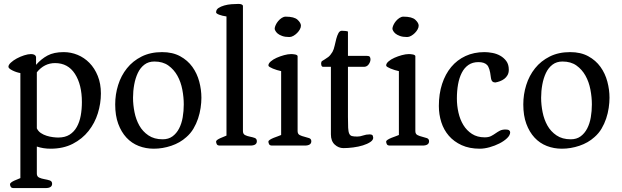

<svg xmlns="http://www.w3.org/2000/svg" viewBox="-20 -743 3175 980"><path d="M168 143Q168 158 180 163.5Q192 169 207 171.5Q222 174 234 178Q246 182 246 195Q246 217 212 217H50Q38 217 34.5 210Q31 203 31 197Q31 193 37.5 188Q44 183 53 179Q62 175 71 171.5Q80 168 84 166V-370Q62 -374 42.5 -384Q23 -394 23 -402Q23 -412 35.5 -423.5Q48 -435 65.5 -444.5Q83 -454 103 -460.5Q123 -467 138 -467Q160 -467 164 -453V-412Q190 -442 222.5 -459.5Q255 -477 305 -477Q342 -477 376 -463Q410 -449 436.5 -422Q463 -395 479 -355.5Q495 -316 495 -266Q495 -215 479.5 -165Q464 -115 432 -74.5Q400 -34 351.5 -9Q303 16 238 16Q201 16 168 5ZM168 -88Q175 -73 188.5 -64Q202 -55 218 -50Q234 -45 250 -43Q266 -41 277 -41Q312 -41 335 -55.5Q358 -70 372 -95Q386 -120 392 -152.5Q398 -185 398 -222Q398 -311 362.5 -366Q327 -421 261 -421Q206 -421 168 -374Z M568 -210Q568 -261 583 -309Q598 -357 628 -394.5Q658 -432 703 -454.5Q748 -477 807 -477Q861 -477 899.5 -456Q938 -435 962 -401.5Q986 -368 997 -326.5Q1008 -285 1008 -244Q1008 -220 1004 -192.5Q1000 -165 991 -138Q982 -111 967.5 -86.5Q953 -62 931 -43Q899 -14 854.5 1Q810 16 765 16Q724 16 688 2Q652 -12 625.5 -40.5Q599 -69 583.5 -111Q568 -153 568 -210ZM659 -244Q659 -208 666.5 -170.5Q674 -133 691 -102.5Q708 -72 737.5 -52Q767 -32 810 -32Q840 -32 860.5 -47Q881 -62 894 -87Q907 -112 912.5 -144Q918 -176 918 -210Q918 -247 910.5 -286Q903 -325 885.5 -356.5Q868 -388 839.5 -408.5Q811 -429 768 -429Q738 -429 717 -413Q696 -397 683.5 -370.5Q671 -344 665 -311Q659 -278 659 -244Z M1083 -20Q1083 -25 1089.5 -29.5Q1096 -34 1105 -38Q1114 -42 1123 -45.5Q1132 -49 1136 -51V-659Q1114 -662 1098.5 -668Q1083 -674 1083 -680Q1083 -694 1095 -702Q1107 -710 1124.5 -715Q1142 -720 1161.5 -721.5Q1181 -723 1197 -723Q1216 -723 1220 -714V-74Q1220 -59 1231 -53.5Q1242 -48 1255.5 -45.5Q1269 -43 1280 -39Q1291 -35 1291 -22Q1291 0 1257 0H1102Q1090 0 1086.5 -7Q1083 -14 1083 -20Z M1350 -20Q1350 -25 1358 -30Q1366 -35 1377 -39.5Q1388 -44 1398.5 -47.5Q1409 -51 1415 -54V-380Q1405 -382 1393.5 -385.5Q1382 -389 1372.5 -393Q1363 -397 1356.5 -401Q1350 -405 1350 -409Q1350 -419 1362 -429.5Q1374 -440 1392 -448Q1410 -456 1430 -461.5Q1450 -467 1466 -467Q1475 -467 1486 -465Q1497 -463 1499 -457V-74Q1499 -59 1510 -53.5Q1521 -48 1534 -45Q1547 -42 1558 -38Q1569 -34 1569 -22Q1569 0 1535 0H1369Q1357 0 1353.5 -7Q1350 -14 1350 -20ZM1457 -554Q1435 -554 1420 -559.5Q1405 -565 1397 -572Q1389 -579 1385.5 -586Q1382 -593 1382 -596Q1382 -604 1387 -615Q1392 -626 1400 -635.5Q1408 -645 1418 -651.5Q1428 -658 1438 -658Q1482 -658 1499 -642Q1516 -626 1516 -612Q1516 -603 1510.5 -593Q1505 -583 1496.5 -574.5Q1488 -566 1477.5 -560Q1467 -554 1457 -554Z M1669 -402H1627Q1622 -404 1620.5 -409Q1619 -414 1619 -418Q1619 -428 1624 -431.5Q1629 -435 1637 -439.5Q1645 -444 1655.5 -452Q1666 -460 1677 -478Q1684 -491 1688 -509.5Q1692 -528 1696.5 -545Q1701 -562 1707.5 -574Q1714 -586 1725 -586Q1733 -586 1742.5 -585Q1752 -584 1756 -582V-458H1851Q1864 -458 1867.5 -453Q1871 -448 1871 -440Q1871 -428 1862.5 -415.5Q1854 -403 1840 -402H1756V-147Q1756 -111 1757 -91Q1758 -71 1762.5 -61Q1767 -51 1776.5 -48.5Q1786 -46 1804 -46Q1818 -46 1833.5 -51.5Q1849 -57 1866 -57Q1881 -57 1883 -49.5Q1885 -42 1885 -40Q1885 -28 1870 -18Q1855 -8 1832.5 -1Q1810 6 1783 9.5Q1756 13 1733 13Q1708 13 1688.5 -5Q1669 -23 1669 -57Z M1951 -20Q1951 -25 1959 -30Q1967 -35 1978 -39.5Q1989 -44 1999.5 -47.5Q2010 -51 2016 -54V-380Q2006 -382 1994.5 -385.5Q1983 -389 1973.5 -393Q1964 -397 1957.5 -401Q1951 -405 1951 -409Q1951 -419 1963 -429.5Q1975 -440 1993 -448Q2011 -456 2031 -461.5Q2051 -467 2067 -467Q2076 -467 2087 -465Q2098 -463 2100 -457V-74Q2100 -59 2111 -53.5Q2122 -48 2135 -45Q2148 -42 2159 -38Q2170 -34 2170 -22Q2170 0 2136 0H1970Q1958 0 1954.5 -7Q1951 -14 1951 -20ZM2058 -554Q2036 -554 2021 -559.5Q2006 -565 1998 -572Q1990 -579 1986.5 -586Q1983 -593 1983 -596Q1983 -604 1988 -615Q1993 -626 2001 -635.5Q2009 -645 2019 -651.5Q2029 -658 2039 -658Q2083 -658 2100 -642Q2117 -626 2117 -612Q2117 -603 2111.5 -593Q2106 -583 2097.5 -574.5Q2089 -566 2078.5 -560Q2068 -554 2058 -554Z M2220 -202Q2220 -264 2236.5 -314.5Q2253 -365 2283 -401Q2313 -437 2356 -457Q2399 -477 2453 -477Q2471 -477 2493 -473Q2515 -469 2533.5 -458.5Q2552 -448 2564.5 -431Q2577 -414 2577 -387Q2577 -371 2570.5 -359.5Q2564 -348 2554 -340.5Q2544 -333 2532 -328.5Q2520 -324 2508 -322Q2499 -322 2493 -327.5Q2487 -333 2485 -351Q2480 -397 2466 -411.5Q2452 -426 2422 -426Q2392 -426 2371 -411.5Q2350 -397 2337 -371.5Q2324 -346 2318 -312.5Q2312 -279 2312 -240Q2312 -204 2320 -168.5Q2328 -133 2345 -105Q2362 -77 2389 -59.5Q2416 -42 2454 -42Q2474 -42 2486.5 -48.5Q2499 -55 2509.5 -62.5Q2520 -70 2531.5 -76Q2543 -82 2561 -82Q2574 -82 2579 -77.5Q2584 -73 2584 -68Q2584 -53 2568.5 -38Q2553 -23 2529.5 -11Q2506 1 2479 8.5Q2452 16 2429 16Q2376 16 2336.5 -2Q2297 -20 2271 -50Q2245 -80 2232.5 -119.5Q2220 -159 2220 -202Z M2651 -210Q2651 -261 2666 -309Q2681 -357 2711 -394.5Q2741 -432 2786 -454.5Q2831 -477 2890 -477Q2944 -477 2982.5 -456Q3021 -435 3045 -401.5Q3069 -368 3080 -326.5Q3091 -285 3091 -244Q3091 -220 3087 -192.5Q3083 -165 3074 -138Q3065 -111 3050.5 -86.5Q3036 -62 3014 -43Q2982 -14 2937.5 1Q2893 16 2848 16Q2807 16 2771 2Q2735 -12 2708.5 -40.5Q2682 -69 2666.5 -111Q2651 -153 2651 -210ZM2742 -244Q2742 -208 2749.5 -170.5Q2757 -133 2774 -102.5Q2791 -72 2820.5 -52Q2850 -32 2893 -32Q2923 -32 2943.5 -47Q2964 -62 2977 -87Q2990 -112 2995.5 -144Q3001 -176 3001 -210Q3001 -247 2993.5 -286Q2986 -325 2968.5 -356.5Q2951 -388 2922.5 -408.5Q2894 -429 2851 -429Q2821 -429 2800 -413Q2779 -397 2766.5 -370.5Q2754 -344 2748 -311Q2742 -278 2742 -244Z"/></svg>

Font: Asar
Style: Regular
Weight: 400
Designer: Eben Sorkin
Foundry: Eben Sorkin, Pria Ravichandran
Version: Version 1.003; ttfautohint (v1.3) -l 8 -r 50 -G 0 -x 0 -H 45